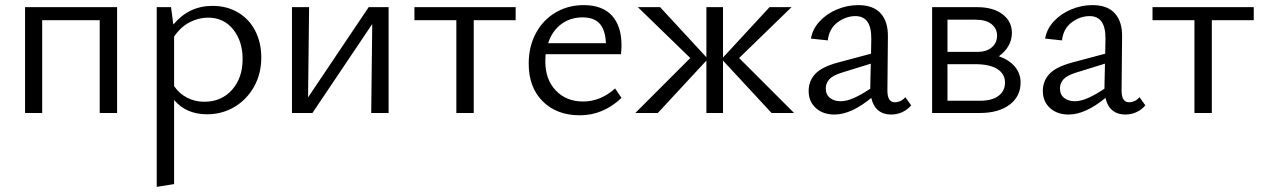

<svg xmlns="http://www.w3.org/2000/svg" viewBox="-20 -442 4948 751"><path d="M370 -363H145V0H78V-414H438V0H370Z M661 -51V278L593 289V-414H649L658 -346Q719 -419 811 -419Q868 -419 911.5 -393Q955 -367 978.5 -321Q1002 -275 1002 -217Q1002 -154 974 -103.5Q946 -53 897.5 -24Q849 5 790 5Q708 5 661 -51ZM779 -44Q846 -44 887.5 -90.5Q929 -137 929 -211Q929 -281 892 -327Q855 -373 794 -373Q757 -373 722 -355Q687 -337 661 -299V-105Q682 -75 712.5 -59.5Q743 -44 779 -44Z M1436 -348 1202 0H1122V-414H1189L1185 -61L1422 -414H1500V0H1432Z M1765 -363H1601V-414H1997V-363H1833V0H1765Z M2048 -193Q2048 -260 2076 -312Q2104 -364 2153 -393Q2202 -422 2263 -422Q2336 -422 2373.5 -381Q2411 -340 2411 -265Q2411 -252 2409 -230H2114L2113 -202Q2113 -131 2154 -88Q2195 -45 2261 -45Q2329 -45 2386 -96L2411 -59Q2339 9 2248 9Q2158 9 2103 -45.5Q2048 -100 2048 -193ZM2350 -273Q2348 -324 2326 -349Q2304 -374 2259 -374Q2210 -374 2174.5 -347Q2139 -320 2124 -273Z M2808 -205V0H2743V-205L2553 0H2465L2680 -215L2475 -414H2562L2743 -218V-414H2808V-217L2990 -414H3076L2871 -215L3086 0H2998Z M3388 -59Q3309 6 3244 6Q3199 6 3171 -19.5Q3143 -45 3143 -86Q3143 -125 3168.5 -152.5Q3194 -180 3256 -197L3387 -232L3388 -290Q3389 -379 3326 -379Q3289 -379 3256 -354.5Q3223 -330 3218 -284L3152 -291Q3158 -328 3185.5 -358Q3213 -388 3253.5 -405Q3294 -422 3337 -422Q3396 -422 3425 -389.5Q3454 -357 3453 -298L3451 -88Q3451 -42 3480 -42Q3491 -42 3502 -47Q3513 -52 3521 -62L3544 -30Q3530 -13 3509.5 -3.5Q3489 6 3465 6Q3435 6 3415 -10.5Q3395 -27 3388 -59ZM3268 -46Q3291 -46 3319.5 -58.5Q3348 -71 3384 -95V-101L3386 -193L3273 -158Q3237 -147 3223.5 -131.5Q3210 -116 3210 -96Q3210 -72 3226.5 -59Q3243 -46 3268 -46Z M3626 -414H3803Q3864 -414 3901 -386.5Q3938 -359 3938 -313Q3938 -286 3924.5 -262.5Q3911 -239 3887 -222Q3927 -208 3949.5 -181.5Q3972 -155 3972 -119Q3972 -65 3929 -32.5Q3886 0 3812 0H3626ZM3911 -119Q3911 -153 3881 -172Q3851 -191 3793 -191H3686V-48H3814Q3860 -48 3885.5 -67Q3911 -86 3911 -119ZM3803 -239Q3838 -239 3859 -256.5Q3880 -274 3880 -303Q3880 -330 3858.5 -347.5Q3837 -365 3795 -365H3686V-239Z M4304 -59Q4225 6 4160 6Q4115 6 4087 -19.5Q4059 -45 4059 -86Q4059 -125 4084.5 -152.5Q4110 -180 4172 -197L4303 -232L4304 -290Q4305 -379 4242 -379Q4205 -379 4172 -354.5Q4139 -330 4134 -284L4068 -291Q4074 -328 4101.5 -358Q4129 -388 4169.5 -405Q4210 -422 4253 -422Q4312 -422 4341 -389.5Q4370 -357 4369 -298L4367 -88Q4367 -42 4396 -42Q4407 -42 4418 -47Q4429 -52 4437 -62L4460 -30Q4446 -13 4425.5 -3.5Q4405 6 4381 6Q4351 6 4331 -10.5Q4311 -27 4304 -59ZM4184 -46Q4207 -46 4235.5 -58.5Q4264 -71 4300 -95V-101L4302 -193L4189 -158Q4153 -147 4139.5 -131.5Q4126 -116 4126 -96Q4126 -72 4142.5 -59Q4159 -46 4184 -46Z M4652 -363H4488V-414H4884V-363H4720V0H4652Z"/></svg>

Font: LXGW Bright TC
Style: Regular
Weight: 400
Designer: Christian Thalmann (Catharsis Fonts)
Foundry: LXGW / Christian Thalmann (Catharsis Fonts) / Fontworks Inc.
Version: Version 5.501